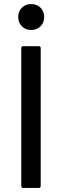

<svg xmlns="http://www.w3.org/2000/svg" viewBox="-20 -928 308 948"><path d="M95 -700H171Q181 -700 181 -690V-10Q181 0 171 0H95Q85 0 85 -10V-690Q85 -700 95 -700ZM70 -844Q70 -872 88 -890Q106 -908 134 -908Q162 -908 180 -890Q198 -872 198 -844Q198 -816 180 -798Q162 -780 134 -780Q106 -780 88 -798Q70 -816 70 -844Z"/></svg>

Font: BarlowMedium
Style: Regular
Weight: 500
Designer: Jeremy Tribby
Foundry: Tribby Type
Version: Version 1.422